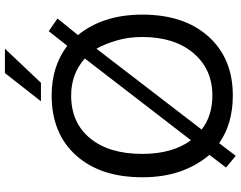

<svg xmlns="http://www.w3.org/2000/svg" viewBox="-118 -824 966 770"><g transform="rotate(-90 365.0 -439.0)"><path d="M418 -757.8H343.8L457 -902.3H554.7ZM230.5 -113.3Q285.2 -70.3 367.2 -70.3Q472.7 -70.3 537.1 -146.5Q601.6 -222.7 601.6 -351.6Q601.6 -406.2 587.9 -453.1Q574.2 -500 554.7 -535.2ZM515.6 -582Q453.1 -636.7 367.2 -636.7Q257.8 -636.7 195.3 -560.5Q132.8 -484.4 132.8 -351.6Q132.8 -230.5 187.5 -156.2ZM609.4 -609.4Q691.4 -507.8 691.4 -351.6Q691.4 -183.6 603.5 -85.9Q515.6 11.7 367.2 11.7Q253.9 11.7 175.8 -43L125 23.4L78.1 -15.6L128.9 -82Q85.9 -132.8 62.5 -199.2Q39.1 -265.6 39.1 -351.6Q39.1 -519.5 127 -617.2Q214.8 -714.8 367.2 -714.8Q484.4 -714.8 566.4 -652.3L625 -726.6L675.8 -691.4Z"/></g></svg>

Font: 和音 by 宁静之雨，公众号njzyshare
Style: Regular
Weight: 400
Designer: Steve Matteson
Foundry: Ascender Corporation
Version: Version 6.00;June 8, 2018;FontCreator 11.0.0.2388 32-bit